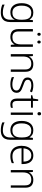

<svg xmlns="http://www.w3.org/2000/svg" viewBox="1786 -2554 1009 4620"><g transform="rotate(90 2290.0 -244.5)"><path d="M283 -542Q346 -542 387 -518Q428 -494 453 -451H457L465 -532H511V17Q511 86 487.5 136Q464 186 413.5 213Q363 240 282 240Q222 240 175.5 230Q129 220 92 204V149Q129 167 178 179Q227 191 284 191Q372 191 413.5 144.5Q455 98 455 20V-11Q455 -32 455.5 -53.5Q456 -75 457 -94H454Q431 -43 386 -16.5Q341 10 276 10Q173 10 115 -60.5Q57 -131 57 -262Q57 -391 115.5 -466.5Q174 -542 283 -542ZM289 -493Q231 -493 193 -465.5Q155 -438 135.5 -386.5Q116 -335 116 -261Q116 -153 159 -96Q202 -39 283 -39Q333 -39 366 -54.5Q399 -70 418.5 -98Q438 -126 446.5 -164Q455 -202 455 -246V-281Q455 -349 439 -396Q423 -443 386.5 -468Q350 -493 289 -493Z M1106 -532V0H1060L1051 -91H1048Q1034 -62 1008.5 -39Q983 -16 948 -3Q913 10 867 10Q806 10 764 -11.5Q722 -33 701 -76Q680 -119 680 -184V-532H737V-189Q737 -113 771.5 -76Q806 -39 874 -39Q933 -39 971.5 -62Q1010 -85 1029.5 -130Q1049 -175 1049 -242V-532ZM770 -680Q770 -699 779.5 -709.5Q789 -720 805 -720Q823 -720 832 -709.5Q841 -699 841 -680Q841 -661 832 -650Q823 -639 805 -639Q789 -639 779.5 -650Q770 -661 770 -680ZM956 -680Q956 -699 965.5 -709.5Q975 -720 991 -720Q1009 -720 1018 -709.5Q1027 -699 1027 -680Q1027 -661 1018 -650Q1009 -639 991 -639Q975 -639 965.5 -650Q956 -661 956 -680Z M1521 -542Q1612 -542 1660 -495.5Q1708 -449 1708 -348V0H1652V-344Q1652 -421 1617 -457Q1582 -493 1515 -493Q1427 -493 1383.5 -442Q1340 -391 1340 -290V0H1283V-532H1329L1337 -440H1341Q1356 -470 1381 -493Q1406 -516 1441 -529Q1476 -542 1521 -542Z M2214 -141Q2214 -93 2190 -59.5Q2166 -26 2120 -8Q2074 10 2008 10Q1952 10 1909.5 0Q1867 -10 1837 -24V-79Q1873 -62 1917.5 -50Q1962 -38 2009 -38Q2088 -38 2123 -65Q2158 -92 2158 -137Q2158 -167 2141.5 -186.5Q2125 -206 2092.5 -221.5Q2060 -237 2012 -253Q1963 -270 1925 -287.5Q1887 -305 1866 -332Q1845 -359 1845 -406Q1845 -471 1897 -506.5Q1949 -542 2036 -542Q2084 -542 2126 -533Q2168 -524 2202 -509L2181 -462Q2150 -476 2111.5 -485Q2073 -494 2033 -494Q1970 -494 1935 -472Q1900 -450 1900 -408Q1900 -377 1917 -358.5Q1934 -340 1966.5 -326.5Q1999 -313 2044 -297Q2092 -280 2130.5 -262Q2169 -244 2191.5 -216Q2214 -188 2214 -141Z M2498 -39Q2521 -39 2541 -42.5Q2561 -46 2575 -51V-5Q2560 1 2538 5.5Q2516 10 2491 10Q2447 10 2416 -6.5Q2385 -23 2368.5 -58Q2352 -93 2352 -148V-486H2273V-518L2352 -537L2372 -659H2409V-532H2572V-486H2409V-151Q2409 -96 2430.5 -67.5Q2452 -39 2498 -39Z M2745 -532V0H2688V-532ZM2717 -729Q2736 -729 2746 -717.5Q2756 -706 2756 -686Q2756 -665 2746 -653.5Q2736 -642 2717 -642Q2698 -642 2688 -653.5Q2678 -665 2678 -686Q2678 -706 2688 -717.5Q2698 -729 2717 -729Z M3116 -542Q3179 -542 3220 -518Q3261 -494 3286 -451H3290L3298 -532H3344V17Q3344 86 3320.5 136Q3297 186 3246.5 213Q3196 240 3115 240Q3055 240 3008.5 230Q2962 220 2925 204V149Q2962 167 3011 179Q3060 191 3117 191Q3205 191 3246.5 144.5Q3288 98 3288 20V-11Q3288 -32 3288.5 -53.5Q3289 -75 3290 -94H3287Q3264 -43 3219 -16.5Q3174 10 3109 10Q3006 10 2948 -60.5Q2890 -131 2890 -262Q2890 -391 2948.5 -466.5Q3007 -542 3116 -542ZM3122 -493Q3064 -493 3026 -465.5Q2988 -438 2968.5 -386.5Q2949 -335 2949 -261Q2949 -153 2992 -96Q3035 -39 3116 -39Q3166 -39 3199 -54.5Q3232 -70 3251.5 -98Q3271 -126 3279.5 -164Q3288 -202 3288 -246V-281Q3288 -349 3272 -396Q3256 -443 3219.5 -468Q3183 -493 3122 -493Z M3722 -542Q3790 -542 3836 -510.5Q3882 -479 3905 -424Q3928 -369 3928 -298V-259H3548Q3549 -153 3598 -96.5Q3647 -40 3739 -40Q3788 -40 3825 -48.5Q3862 -57 3906 -76V-24Q3867 -7 3827.5 1.5Q3788 10 3737 10Q3657 10 3601.5 -23Q3546 -56 3517.5 -117.5Q3489 -179 3489 -262Q3489 -343 3516.5 -406.5Q3544 -470 3596 -506Q3648 -542 3722 -542ZM3721 -494Q3648 -494 3603 -445.5Q3558 -397 3550 -306H3869Q3869 -362 3853 -404Q3837 -446 3804.5 -470Q3772 -494 3721 -494Z M4310 -542Q4401 -542 4449 -495.5Q4497 -449 4497 -348V0H4441V-344Q4441 -421 4406 -457Q4371 -493 4304 -493Q4216 -493 4172.5 -442Q4129 -391 4129 -290V0H4072V-532H4118L4126 -440H4130Q4145 -470 4170 -493Q4195 -516 4230 -529Q4265 -542 4310 -542Z"/></g></svg>

Font: Noto Sans Khmer Light
Style: Regular
Weight: 300
Version: Version 2.003